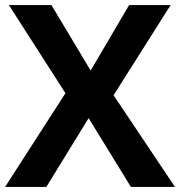

<svg xmlns="http://www.w3.org/2000/svg" viewBox="-20 -734 707 754"><path d="M667 0 426 -360 650 -714H487L336 -457L182 -714H15L237 -368L0 0H162L328 -270L494 0Z"/></svg>

Font: Noto Sans Malayalam
Style: Bold
Weight: 700
Designer: Jelle Bosma - Monotype Design Team
Foundry: Monotype Imaging Inc.
Version: Version 2.104